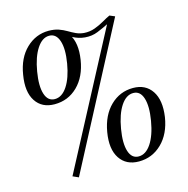

<svg xmlns="http://www.w3.org/2000/svg" viewBox="-107 -817 916 934"><g transform="rotate(-15 351.5 -350.0)"><path d="M219 -714Q283 -714 314.5 -667Q346 -620 333 -537Q320 -455 272 -408Q224 -361 156 -361Q92 -361 61 -408.5Q30 -456 44 -539Q57 -621 105.5 -667.5Q154 -714 219 -714ZM215 -690Q180 -690 153 -649Q126 -608 114 -537Q102 -466 115 -425.5Q128 -385 163 -385Q199 -385 226 -425.5Q253 -466 265 -537Q277 -608 263.5 -649Q250 -690 215 -690ZM177 13 148 0 502 -671Q476 -658 446.5 -646Q417 -634 382 -637Q351 -640 324.5 -654Q298 -668 272.5 -680.5Q247 -693 218 -691L216 -714Q247 -714 268.5 -706.5Q290 -699 307.5 -688.5Q325 -678 343 -669.5Q361 -661 383 -659Q412 -657 438 -666.5Q464 -676 486 -689Q508 -702 524 -709L550 -698ZM543 -339Q606 -339 637.5 -292Q669 -245 657 -162Q644 -80 595.5 -33Q547 14 480 14Q416 14 384.5 -33.5Q353 -81 367 -164Q381 -246 429 -292.5Q477 -339 543 -339ZM538 -315Q502 -315 475 -274Q448 -233 436 -162Q424 -91 437 -50.5Q450 -10 485 -10Q521 -10 548 -50.5Q575 -91 587 -162Q599 -233 586 -274Q573 -315 538 -315Z"/></g></svg>

Font: Cinzel Medium
Style: Regular
Weight: 500
Designer: Natanael Gama
Version: Version 2.000